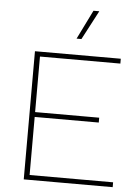

<svg xmlns="http://www.w3.org/2000/svg" viewBox="-59 -939 712 985"><g transform="rotate(5 296.5 -446.5)"><path d="M382 -893H412L333 -743H308ZM101 0V-660H543V-635H129V-349H459V-324H129V-25H559V0Z"/></g></svg>

Font: Elaine Sans ExtraLight
Style: Regular
Weight: 275
Designer: Wei Huang
Foundry: Wei Huang
Version: Version 2.001;December 24, 2019;FontCreator 12.0.0.2547 64-b